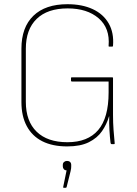

<svg xmlns="http://www.w3.org/2000/svg" viewBox="-20 -686 653 914"><path d="M300 11Q230 11 181.5 -13.5Q133 -38 107.5 -85.5Q82 -133 82 -200V-454Q82 -556 139 -611Q196 -666 301 -666Q371 -666 421.5 -642.5Q472 -619 497.5 -574.5Q523 -530 518 -468Q518 -464 514 -464H500Q496 -464 497 -468Q504 -552 449.5 -599Q395 -646 302 -646Q206 -646 154.5 -596Q103 -546 103 -454V-201Q103 -109 154.5 -59Q206 -9 301 -9Q398 -9 447.5 -67Q497 -125 497 -246V-298H322Q318 -298 318 -302V-315Q318 -318 322 -318H514Q518 -318 518 -315V-139Q518 -101 520.5 -68Q523 -35 526 -4Q526 -2 525.5 -1Q525 0 523 0H511Q510 0 508.5 -1Q507 -2 506 -8Q503 -33 501 -66.5Q499 -100 500 -132H499Q488 -94 465.5 -61.5Q443 -29 403 -9Q363 11 300 11ZM283 208Q280 208 281 203L297 125Q289 125 284 119.5Q279 114 279 106V99Q279 90 285 85Q291 80 299 80Q308 80 313.5 85Q319 90 319 99V106Q319 110 318.5 115.5Q318 121 316 129L297 205Q296 208 292 208Z"/></svg>

Font: Sofia Sans Semi Condensed Thin
Style: Regular
Weight: 250
Version: Version 4.100